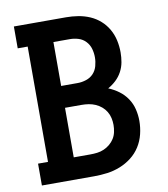

<svg xmlns="http://www.w3.org/2000/svg" viewBox="-82 -805 765 874"><g transform="rotate(-10 300.0 -367.5)"><path d="M41 0V-101H87V-634H41V-735H282Q310 -735 338 -730.5Q366 -726 391.5 -715Q417 -704 438 -685.5Q459 -667 473 -642.5Q487 -618 493 -590.5Q499 -563 499 -535Q499 -512 495 -489.5Q491 -467 480 -446.5Q469 -426 452 -410Q435 -394 415 -383Q440 -373 462.5 -356.5Q485 -340 500.5 -317Q516 -294 522.5 -267Q529 -240 529 -213Q529 -182 521.5 -151.5Q514 -121 497.5 -95Q481 -69 456.5 -50Q432 -31 403 -19.5Q374 -8 343.5 -4Q313 0 282 0ZM206 -431H282Q302 -431 322 -437.5Q342 -444 355.5 -458.5Q369 -473 374.5 -493Q380 -513 380 -533Q380 -553 374.5 -572.5Q369 -592 355 -607Q341 -622 321.5 -628Q302 -634 282 -634H206ZM206 -101H282Q299 -101 315 -103Q331 -105 346 -111.5Q361 -118 373.5 -128.5Q386 -139 394.5 -152.5Q403 -166 406.5 -182.5Q410 -199 410 -215Q410 -231 406.5 -247Q403 -263 394.5 -277Q386 -291 373.5 -301.5Q361 -312 346 -318.5Q331 -325 315 -327.5Q299 -330 282 -330H206Z"/></g></svg>

Font: Iosevka Slab Extended
Style: Bold
Weight: 700
Width: 7
Monospace: yes
Designer: Belleve Invis
Foundry: Belleve Invis
Version: Version 11.1.0; ttfautohint (v1.8.3)